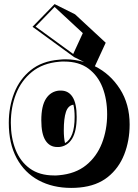

<svg xmlns="http://www.w3.org/2000/svg" viewBox="-20 -856 677 939"><path d="M444 -532Q519 -495 566.5 -421Q614 -347 614 -247Q614 -168 587.5 -100.5Q561 -33 507 10Q453 53 370 61Q360 62 349.5 62.5Q339 63 328 63Q238 63 169 26Q100 -11 61.5 -82.5Q23 -154 23 -255Q23 -334 49.5 -401.5Q76 -469 130.5 -513Q185 -557 268 -564Q276 -565 284.5 -565.5Q293 -566 300 -566Q324 -566 346.5 -562.5Q369 -559 391 -553L342 -577L139 -725L247 -836L347 -786L497 -647ZM247 -822 154 -726 338 -592 385 -694ZM269 1Q349 -6 401 -48Q453 -90 478.5 -155.5Q504 -221 504 -297Q504 -370 481.5 -428Q459 -486 412.5 -520.5Q366 -555 294 -555Q288 -555 282 -555Q276 -555 269 -554Q189 -547 136.5 -504.5Q84 -462 58.5 -397Q33 -332 33 -255Q33 -183 56 -124.5Q79 -66 126 -32Q173 2 244 2Q250 2 256 2Q262 2 269 1ZM260 -137Q223 -137 202.5 -169Q182 -201 182 -268Q182 -338 205 -373.5Q228 -409 269 -413H278Q315 -413 335 -381.5Q355 -350 355 -284Q355 -214 332.5 -177.5Q310 -141 269 -137ZM298 -156Q345 -182 345 -284Q345 -319 339 -344Q313 -340 302.5 -308.5Q292 -277 292 -218Q292 -182 298 -156Z"/></svg>

Font: Rampart One
Style: Regular
Weight: 400
Designer: Fontworks Inc.
Foundry: Fontworks Inc.
Version: Version 1.100